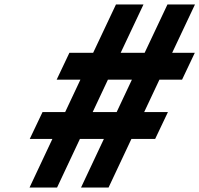

<svg xmlns="http://www.w3.org/2000/svg" viewBox="-20 -845 898 865"><path d="M340 -219H448L345 0H469L572 -219H679L736.5 -340H629.5L698.2 -486H800.2L857.6 -607H755.6L858.5 -825H734.5L631.6 -607H523.6L626.5 -825H502.5L399.6 -607H292.6L235.2 -486H342.2L273.5 -340H171.5L114 -219H216L113 0H237ZM505.5 -340H397.5L466.2 -486H574.2Z"/></svg>

Font: Hussar
Style: BdOblTwo
Weight: 700
Foundry: Cannot Into Space Fonts
Version: Version 2.00